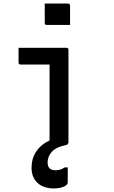

<svg xmlns="http://www.w3.org/2000/svg" viewBox="-20 -802 640 1077"><path d="M258 -11Q258 -40 258 -82.5Q258 -125 258 -175Q258 -225 258 -275Q258 -325 258 -368Q258 -411 258 -440H241Q219 -440 203.5 -440Q188 -440 173 -440Q158 -440 140 -440Q122 -440 95 -440Q90 -440 87 -443Q84 -446 84 -451Q84 -472 84 -492.5Q84 -513 84 -534Q118 -534 144.5 -534Q171 -534 194.5 -534Q218 -534 242 -534Q266 -534 292.5 -534Q319 -534 353 -534Q357 -534 359 -532.5Q361 -531 362.5 -529Q364 -527 364 -523Q364 -476 364 -422Q364 -368 364 -312.5Q364 -257 364 -203.5Q364 -150 364 -102Q364 -85 364 -68Q364 -51 364 -34Q364 -17 364 0Q339 0 316.5 0Q294 0 269 0Q264 0 261 -3Q258 -6 258 -11ZM322 -29Q330 -29 341.5 -19.5Q353 -10 363 4Q361 7 355.5 9.5Q350 12 336 15Q290 26 268.5 52Q247 78 247 109Q247 132 258.5 142.5Q270 153 291 153Q307 153 319 149Q331 145 343 137H360Q360 144 360 154.5Q360 165 360 180.5Q360 196 360 221Q360 236 336.5 245.5Q313 255 282 255Q224 255 190.5 224Q157 193 157 139Q157 91 178.5 55Q200 19 237 -3Q274 -25 322 -29ZM231 -782Q247 -782 263.5 -782Q280 -782 296.5 -782Q313 -782 329.5 -782Q346 -782 362 -782Q367 -782 370 -779Q373 -776 373 -771V-662Q357 -662 340.5 -662Q324 -662 307.5 -662Q291 -662 274.5 -662Q258 -662 242 -662Q237 -662 234 -665Q231 -668 231 -673Z"/></svg>

Font: Recursive Monospace Medium
Style: Regular
Weight: 500
Version: Version 1.047